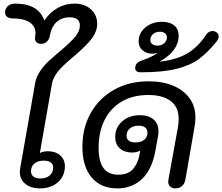

<svg xmlns="http://www.w3.org/2000/svg" viewBox="-20 -1035 1233 1065"><path d="M90 -82Q90 -88 92 -102L175 -574Q181 -609 202.5 -640.5Q224 -672 250 -696Q276 -720 320 -757Q371 -800 397 -831Q423 -862 423 -894Q423 -939 366 -939Q321 -939 292.5 -911.5Q264 -884 256 -835Q252 -815 239.5 -803.5Q227 -792 207 -792Q191 -792 182.5 -800.5Q174 -809 174 -823L177 -851Q177 -890 143.5 -911.5Q110 -933 49 -933Q30 -933 19 -942Q8 -951 8 -966Q8 -987 23.5 -1001Q39 -1015 63 -1015Q128 -1015 168.5 -992Q209 -969 226 -921Q256 -966 299 -990.5Q342 -1015 393 -1015Q449 -1015 484 -983.5Q519 -952 519 -903Q519 -863 492 -825Q465 -787 395 -727Q324 -668 299.5 -636Q275 -604 269 -574L201 -186Q218 -196 246 -196Q288 -196 314 -173Q340 -150 340 -113Q340 -59 301.5 -24.5Q263 10 202 10Q151 10 120.5 -15Q90 -40 90 -82ZM275 -106Q275 -124 261.5 -134Q248 -144 223 -144Q190 -144 171 -128Q152 -112 152 -85Q152 -66 165.5 -55.5Q179 -45 205 -45Q237 -45 256 -62Q275 -79 275 -106Z M437 -221Q437 -325 483 -407.5Q529 -490 612.5 -537Q696 -584 805 -584Q882 -584 940.5 -559.5Q999 -535 1031.5 -490Q1064 -445 1064 -383Q1064 -366 1060 -336L1008 -37Q1004 -16 989.5 -3Q975 10 953 10Q934 10 923.5 -0.5Q913 -11 913 -28L914 -37L968 -335Q971 -358 971 -376Q971 -441 927 -474.5Q883 -508 803 -508Q716 -508 654 -471Q592 -434 559.5 -368Q527 -302 527 -216Q527 -140 554 -103Q581 -66 636 -66Q693 -66 720 -100Q747 -134 754 -179L758 -199Q736 -189 712 -189Q670 -189 644.5 -212Q619 -235 619 -276Q619 -327 657.5 -361.5Q696 -396 756 -396Q804 -396 831.5 -372.5Q859 -349 859 -308Q859 -293 858 -288L842 -199Q824 -97 769 -43.5Q714 10 630 10Q540 10 488.5 -50.5Q437 -111 437 -221ZM798 -298Q798 -318 785 -328Q772 -338 749 -338Q719 -338 700.5 -322.5Q682 -307 682 -283Q682 -245 732 -245Q763 -245 780.5 -260Q798 -275 798 -298Z M730 -657Q730 -675 740.5 -685Q751 -695 771 -701Q826 -720 855 -742Q838 -737 827 -737Q793 -737 771 -755.5Q749 -774 749 -805Q749 -852 786.5 -883Q824 -914 879 -914Q922 -914 946.5 -894Q971 -874 971 -837Q971 -753 867 -694V-693Q957 -703 1017.5 -738Q1078 -773 1124 -843Q1129 -852 1139 -857.5Q1149 -863 1160 -863Q1170 -863 1179 -857Q1193 -849 1193 -833Q1193 -819 1180 -803Q1131 -743 1084 -708Q1037 -673 960.5 -653.5Q884 -634 761 -634Q730 -634 730 -657ZM906 -828Q906 -842 895 -850.5Q884 -859 867 -859Q844 -859 829 -846Q814 -833 814 -813Q814 -798 825 -790Q836 -782 854 -782Q876 -782 891 -795.5Q906 -809 906 -828Z"/></svg>

Font: Kodchasan Medium
Style: Italic
Weight: 500
Italic angle: -10°
Version: Version 1.000; ttfautohint (v1.6)